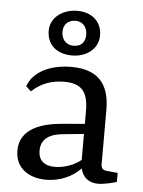

<svg xmlns="http://www.w3.org/2000/svg" viewBox="-49 -675 537 722"><g transform="rotate(5 219.5 -313.5)"><path d="M180 -43C139 -43 118 -64 118 -99C118 -144 150 -165 209 -169L279 -176V-78C254 -57 215 -43 180 -43ZM152 8C203 8 251 -13 282 -46C290 -12 313 6 348 6C371 6 405 -3 418 -7V-41L377 -45C362 -46 355 -53 355 -69V-274C355 -375 307 -423 210 -423C133 -423 67 -393 47 -336L66 -318C101 -351 142 -365 188 -365C250 -365 279 -339 279 -263V-214L196 -207C121 -201 35 -177 35 -92C35 -27 85 8 152 8ZM307 -550C307 -599 273 -635 213 -635C162 -635 113 -603 113 -552C113 -501 147 -466 209 -466C261 -466 307 -498 307 -550ZM165 -552C165 -579 182 -597 211 -597C241 -597 255 -573 255 -549C255 -520 240 -503 211 -503C179 -503 165 -527 165 -552Z"/></g></svg>

Font: Yrsa
Style: Regular
Weight: 400
Designer: Anna Giedrys (Yrsa+Rasa design), David Brezina (Yrsa art-direction, Rasa art-direction, design)
Foundry: Rosetta Type Foundry
Version: Version 1.001;PS 1.1;hotconv 1.0.88;makeotf.lib2.5.647800